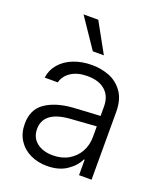

<svg xmlns="http://www.w3.org/2000/svg" viewBox="-142 -853 810 957"><g transform="rotate(20 263.0 -375.0)"><path d="M241.2 -305.7Q275.4 -308.1 317.1 -310.3Q358.9 -312.5 387.7 -314V-364.3Q387.7 -418 354.2 -448.2Q320.8 -478.5 258.8 -478.5Q207.5 -478.5 173.6 -456.8Q139.6 -435.1 129.9 -398.4H60.5Q65.9 -439.9 93 -471.7Q120.1 -503.4 164.1 -520.8Q208 -538.1 262.7 -538.1Q308.6 -538.1 351.8 -522.2Q395 -506.3 424.6 -466.3Q454.1 -426.3 454.1 -358.4V0H387.7V-82H383.8Q365.2 -43 323.7 -15.6Q282.2 11.7 220.7 11.7Q171.9 11.7 132.1 -7.3Q92.3 -26.4 69.1 -62.5Q45.9 -98.6 45.9 -148.4Q45.9 -224.1 98.9 -261.2Q151.9 -298.3 241.2 -305.7ZM230.5 -47.9Q277.8 -47.9 313.5 -68.6Q349.1 -89.4 368.4 -124.5Q387.7 -159.7 387.7 -202.1V-258.8L251 -249Q181.2 -244.1 146.7 -217.8Q112.3 -191.4 112.3 -145.5Q112.3 -99.6 145 -73.7Q177.7 -47.9 230.5 -47.9ZM134.8 -760.7H212.9L299.8 -603.5H241.2Z"/></g></svg>

Font: Pretendard GOV Light
Style: Regular
Weight: 300
Designer: Base glyphs from Inter by Rasmus Andersson; Hangeul glyphs from Noto Sans CJK(Source Han Sans) by Jang Soo-young and Kan
Foundry: Kil Hyung-jin
Version: Version 1.309